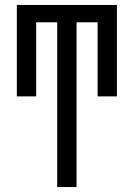

<svg xmlns="http://www.w3.org/2000/svg" viewBox="-20 -755 540 775"><path d="M211 0V-665H126V-366H48V-735H452V-366H374V-665H289V0Z"/></svg>

Font: Iosevka Curly
Style: Regular
Weight: 400
Monospace: yes
Designer: Belleve Invis
Foundry: Belleve Invis
Version: Version 22.1.2; ttfautohint (v1.8.4)